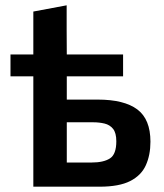

<svg xmlns="http://www.w3.org/2000/svg" viewBox="-20 -703 616 723"><path d="M105.5 0V-415.5H19.5V-498H105.5V-659.5L231 -683Q231 -633.5 231 -591Q231 -548.5 231.5 -498H443.5V-415.5H231.5V-328H347.5Q447.5 -328 497 -291Q546.5 -254 546.5 -169.5Q546.5 -119 529.2 -80.8Q512 -42.5 470.2 -21.2Q428.5 0 355 0ZM231.5 -91H324.5Q370 -91 394 -106.5Q418 -122 418 -171Q418 -202.5 405.8 -217.8Q393.5 -233 373.5 -237.8Q353.5 -242.5 331.5 -242.5H231.5Z"/></svg>

Font: Commissioner SemiBold
Style: Regular
Weight: 600
Designer: Kostas Bartsokas
Foundry: Kostas Bartsokas
Version: Version 1.000; ttfautohint (v1.8.3)